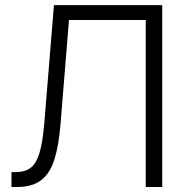

<svg xmlns="http://www.w3.org/2000/svg" viewBox="-20 -748 745 768"><path d="M25.9 0V-59.6H43Q80.1 -59.6 102.8 -76.9Q125.5 -94.2 138.2 -137Q150.9 -179.7 157.2 -255.9L195.8 -727.5H628.9V0H563V-668H255.9L222.2 -252.4Q215.3 -167.5 198 -111.3Q180.7 -55.2 145 -27.6Q109.4 0 48.3 0Z"/></svg>

Font: Inter Display Light
Style: Regular
Weight: 300
Designer: Rasmus Andersson
Foundry: rsms
Version: Version 4.000;git-a52131595